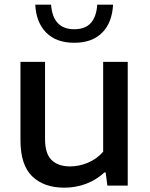

<svg xmlns="http://www.w3.org/2000/svg" viewBox="-20 -816 658 844"><path d="M70 -199V-544H178V-205Q178 -140.5 206.8 -112.5Q235.5 -84.5 288.5 -84.5Q328 -84.5 367 -101Q406 -117.5 433.5 -149V-544H541.5V0H452L444.5 -58H439Q403.5 -25 358.2 -8Q313 9 263 9Q173 9 121.5 -41Q70 -91 70 -199ZM135 -795.5H204.5Q212.5 -687.5 306.5 -687.5Q355 -687.5 379.5 -715.2Q404 -743 407.5 -795.5H477Q473 -716.5 429 -672.2Q385 -628 306.5 -628Q227.5 -628 183.2 -672.5Q139 -717 135 -795.5Z"/></svg>

Font: Encode Sans Semi Expanded Medium
Style: Regular
Weight: 500
Width: 6
Designer: Multiple Designers
Foundry: Impallari Type
Version: Version 2.000